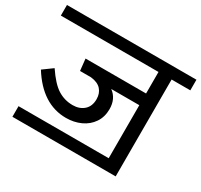

<svg xmlns="http://www.w3.org/2000/svg" viewBox="-164 -878 1118 1066"><g transform="rotate(30 395.0 -344.5)"><path d="M810 -621H690V0H28V-68H606V-408H426Q474 -373 474 -306Q474 -256 449 -219Q424 -182 381.5 -162.5Q339 -143 288 -143Q136 -143 34 -306L96 -351Q145 -278 188.5 -250.5Q232 -223 285 -223Q328 -223 356 -247.5Q384 -272 384 -318Q384 -355 362.5 -379Q341 -403 296 -408H226L218 -483H606V-621H-20V-689H810Z"/></g></svg>

Font: Fira GO
Style: Regular
Weight: 400
Designer: Carrois Corporate
Foundry: Carrois Corporate GbR
Version: Version 0.300